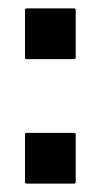

<svg xmlns="http://www.w3.org/2000/svg" viewBox="-20 -438 243 458"><path d="M156.7 -296.9H43.5Q39.6 -296.9 39.6 -300.8V-414.1Q39.6 -418 43.5 -418H156.7Q160.6 -418 160.6 -414.1V-300.8Q160.6 -296.9 156.7 -296.9ZM156.7 0H43.5Q39.6 0 39.6 -3.9V-117.2Q39.6 -121.1 43.5 -121.1H156.7Q160.6 -121.1 160.6 -117.2V-3.9Q160.6 0 156.7 0Z"/></svg>

Font: Koulen
Style: Regular
Weight: 400
Designer: Danh Hong
Version: Version 8.000; ttfautohint (v1.8.3)